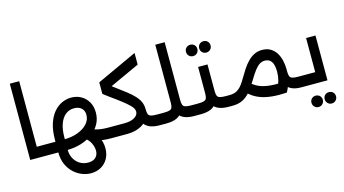

<svg xmlns="http://www.w3.org/2000/svg" viewBox="-112 -1258 3570 1994"><g transform="rotate(-15 1673.0 -261.5)"><path d="M181 0V-115H300V0ZM80 0V-820H181V0ZM300 0V-115Q311 -115 315.5 -99.5Q320 -84 320 -58Q320 -32 315.5 -16Q311 0 300 0Z M656 297Q607 297 558.5 277.5Q510 258 470 220Q430 182 406 127Q382 72 382 0V-133Q382 -237 406.5 -310Q431 -383 471 -428.5Q511 -474 559.5 -495Q608 -516 656 -516Q715 -516 762.5 -489.5Q810 -463 838 -414.5Q866 -366 866 -301Q866 -233 835.5 -177.5Q805 -122 751 -82.5Q697 -43 626 -21.5Q555 0 473 0H300V-115H473Q558 -115 624 -140Q690 -165 727.5 -207Q765 -249 765 -301Q765 -332 752 -354.5Q739 -377 714.5 -389Q690 -401 656 -401Q604 -401 565 -369.5Q526 -338 504.5 -278.5Q483 -219 483 -133V0Q483 52 506 93.5Q529 135 568 158.5Q607 182 656 182Q691 182 715 170Q739 158 752 135.5Q765 113 765 82Q765 44 745 2Q725 -40 682 -70L724 -142Q866 -63 866 82Q866 148 838.5 196Q811 244 763.5 270.5Q716 297 656 297ZM949 0Q852 0 788 -21Q724 -42 682 -70L738 -166Q774 -142 826 -128.5Q878 -115 949 -115ZM949 0V-115Q960 -115 964.5 -99.5Q969 -84 969 -58Q969 -32 964.5 -16Q960 0 949 0ZM300 0Q289 0 284.5 -16Q280 -32 280 -59Q280 -85 284.5 -100Q289 -115 300 -115Z M1473 0Q1403 0 1359 -21.5Q1315 -43 1294 -87Q1273 -131 1273 -198V-200H1374V-198Q1374 -164 1381 -146Q1388 -128 1409.5 -121.5Q1431 -115 1473 -115H1514V0ZM949 0Q938 0 933.5 -16Q929 -32 929 -59Q929 -85 933.5 -100Q938 -115 949 -115ZM949 0V-115H1123Q1171 -115 1204.5 -126.5Q1238 -138 1255.5 -157.5Q1273 -177 1273 -201Q1273 -217 1264.5 -234Q1256 -251 1231.5 -275Q1207 -299 1159 -336.5Q1111 -374 1031 -431L981 -469L1048 -556L1118 -504Q1183 -456 1231.5 -418.5Q1280 -381 1311.5 -347Q1343 -313 1358.5 -278Q1374 -243 1374 -201Q1374 -137 1341 -92Q1308 -47 1251 -23.5Q1194 0 1123 0ZM981 -469V-593L1414 -793V-668ZM1514 0V-115Q1525 -115 1529.5 -99.5Q1534 -84 1534 -58Q1534 -32 1529.5 -16Q1525 0 1514 0Z M1514 0V-115H1545Q1588 -115 1609 -121.5Q1630 -128 1637 -146Q1644 -164 1644 -198V-820H1745V-198Q1745 -131 1724 -87Q1703 -43 1659 -21.5Q1615 0 1545 0ZM1844 0Q1774 0 1730 -21.5Q1686 -43 1665 -87Q1644 -131 1644 -198H1745Q1745 -164 1752 -146Q1759 -128 1780.5 -121.5Q1802 -115 1844 -115H1864V0ZM1864 0V-115Q1875 -115 1879.5 -99.5Q1884 -84 1884 -58Q1884 -32 1879.5 -16Q1875 0 1864 0ZM1514 0Q1503 0 1498.5 -16Q1494 -32 1494 -59Q1494 -85 1498.5 -100Q1503 -115 1514 -115Z M1864 0V-115H1915Q1958 -115 1979 -121.5Q2000 -128 2007 -146Q2014 -164 2014 -198V-482H2115V-198Q2115 -131 2094 -87Q2073 -43 2029 -21.5Q1985 0 1915 0ZM2214 0Q2144 0 2100 -21.5Q2056 -43 2035 -87Q2014 -131 2014 -198H2115Q2115 -164 2122 -146Q2129 -128 2150.5 -121.5Q2172 -115 2214 -115H2255V0ZM2255 0V-115Q2266 -115 2270.5 -99.5Q2275 -84 2275 -58Q2275 -32 2270.5 -16Q2266 0 2255 0ZM1864 0Q1853 0 1848.5 -16Q1844 -32 1844 -59Q1844 -85 1848.5 -100Q1853 -115 1864 -115ZM2136 -604Q2110 -604 2092.5 -621.5Q2075 -639 2075 -665Q2075 -692 2092.5 -709Q2110 -726 2136 -726Q2162 -726 2179.5 -709Q2197 -692 2197 -665Q2197 -639 2179.5 -621.5Q2162 -604 2136 -604ZM1994 -604Q1968 -604 1950.5 -621.5Q1933 -639 1933 -665Q1933 -692 1950.5 -709Q1968 -726 1994 -726Q2020 -726 2037.5 -709Q2055 -692 2055 -665Q2055 -639 2037.5 -621.5Q2020 -604 1994 -604Z M2994 0Q2929 0 2887 -21.5Q2845 -43 2824.5 -87Q2804 -131 2804 -198V-222H2895V-198Q2895 -164 2902 -146Q2909 -128 2930.5 -121.5Q2952 -115 2994 -115H3035V0ZM2255 0Q2244 0 2239.5 -16Q2235 -32 2235 -59Q2235 -85 2239.5 -100Q2244 -115 2255 -115ZM2255 0V-115Q2303 -115 2335 -134Q2367 -153 2391.5 -186Q2416 -219 2439 -260Q2462 -300 2488 -339Q2514 -378 2545 -410Q2576 -442 2614 -461.5Q2652 -481 2700 -481Q2753 -481 2790.5 -458.5Q2828 -436 2851 -398.5Q2874 -361 2884.5 -315Q2895 -269 2895 -222Q2895 -171 2881 -106.5Q2867 -42 2835 14L2747 -43Q2770 -83 2782 -129Q2794 -175 2794 -222Q2794 -296 2770 -331Q2746 -366 2700 -366Q2671 -366 2645.5 -351.5Q2620 -337 2592 -301.5Q2564 -266 2526 -202Q2486 -134 2447.5 -89Q2409 -44 2363.5 -22Q2318 0 2255 0ZM2830 -101 2835 14Q2745 19 2679 12.5Q2613 6 2563.5 -11Q2514 -28 2475.5 -54.5Q2437 -81 2404 -115L2477 -195Q2514 -157 2560.5 -134.5Q2607 -112 2672.5 -104Q2738 -96 2830 -101ZM3035 0V-115Q3046 -115 3050.5 -99.5Q3055 -84 3055 -58Q3055 -32 3050.5 -16Q3046 0 3035 0Z M3175 -482H3276V0H3035V-115H3175ZM3035 0Q3024 0 3019.5 -16Q3015 -32 3015 -59Q3015 -85 3019.5 -100Q3024 -115 3035 -115ZM3258 244Q3232 244 3214.5 226Q3197 208 3197 183Q3197 156 3214.5 139Q3232 122 3258 122Q3284 122 3301.5 139Q3319 156 3319 183Q3319 208 3301.5 226Q3284 244 3258 244ZM3116 244Q3090 244 3072.5 226Q3055 208 3055 183Q3055 156 3072.5 139Q3090 122 3116 122Q3142 122 3159.5 139Q3177 156 3177 183Q3177 208 3159.5 226Q3142 244 3116 244Z"/></g></svg>

Font: Alexandria
Style: Regular
Weight: 400
Designer: Mohamed Gaber
Foundry: Kief Type Foundry
Version: Version 5.100